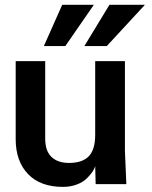

<svg xmlns="http://www.w3.org/2000/svg" viewBox="-20 -750 619 782"><path d="M236.3 11.2Q145 11.2 94.7 -40.5Q43.9 -92.8 43.9 -183.6V-501H164.1V-185.5Q164.1 -135.3 189.7 -110.8Q215.3 -86.4 261.2 -86.4Q315.4 -86.4 341.6 -113.5Q367.7 -140.6 367.7 -200.7V-501H488.8V-134.8L494.6 0H369.6L367.7 -74.2Q365.2 -63.5 356.7 -50.5Q348.1 -37.6 333 -22.9Q318.4 -8.3 292.7 1.5Q267.1 11.2 236.3 11.2ZM323.7 -562.5 425.8 -730.5H570.3L415 -562.5ZM158.7 -562.5 233.4 -730.5H362.3L246.1 -562.5Z"/></svg>

Font: Ride
Style: Bold
Weight: 700
Version: Version 3.000